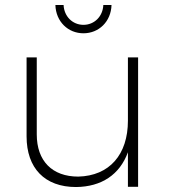

<svg xmlns="http://www.w3.org/2000/svg" viewBox="-20 -752 681 773"><path d="M316 -618C378 -618 427 -665 429 -732H396C394 -686 360 -652 316 -652C272 -652 238 -686 236 -732H203C205 -665 254 -618 316 -618ZM495 -521V-266C495 -130 421 -44 295 -41C190 -41 128 -104 128 -211V-521H87V-203C87 -75 160 1 286 1C389 0 462 -49 495 -139V0H536V-521Z"/></svg>

Font: Montserrat ExtraLight
Style: Regular
Weight: 250
Designer: Julieta Ulanovsky
Foundry: Julieta Ulanovsky
Version: Version 4.000